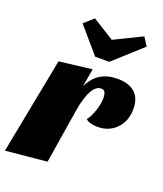

<svg xmlns="http://www.w3.org/2000/svg" viewBox="-158 -881 848 999"><g transform="rotate(20 266.0 -381.5)"><path d="M-11 22 92 -510 273 -532 256 -432Q280 -482 318.5 -506Q357 -530 413 -530Q475 -530 509 -500Q543 -470 543 -410Q543 -343 502.5 -301Q462 -259 399 -259Q380 -259 361.5 -263.5Q343 -268 333 -278Q352 -302 364.5 -341Q377 -380 377 -411Q377 -427 372 -440Q367 -453 349 -453Q337 -453 325 -445Q313 -437 302 -419Q291 -401 281.5 -371.5Q272 -342 265 -298L217 0ZM263 -598 142 -739 194 -785 314 -710 467 -785 497 -739 341 -598Z"/></g></svg>

Font: Sansita Swashed Light Black
Style: Regular
Weight: 900
Version: Version 1.003